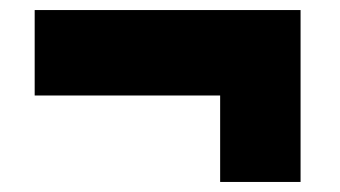

<svg xmlns="http://www.w3.org/2000/svg" viewBox="-20 -451 677 382"><path d="M49 -431V-261H418V-89H578V-431Z"/></svg>

Font: Raleway Black
Style: Regular
Weight: 900
Designer: Matt McInerney, Pablo Impallari, Rodrigo Fuenzalida
Foundry: Matt McInerney, Pablo Impallari, Rodrigo Fuenzalida
Version: Version 3.000g; ttfautohint (v1.5) -l 8 -r 28 -G 28 -x 14 -D